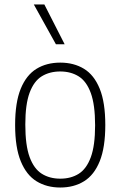

<svg xmlns="http://www.w3.org/2000/svg" viewBox="-20 -828 538 857"><path d="M249 9Q188.5 9 143.2 -18.8Q98 -46.5 72.8 -108Q47.5 -169.5 47.5 -270Q47.5 -370.5 72.5 -431.8Q97.5 -493 142.8 -520.8Q188 -548.5 249 -548.5Q309.5 -548.5 354.8 -521Q400 -493.5 425 -432.2Q450 -371 450 -270Q450 -170 425.2 -108.5Q400.5 -47 355.2 -19Q310 9 249 9ZM249 -30.5Q296.5 -30.5 331.2 -52.2Q366 -74 385.2 -126Q404.5 -178 404.5 -268.5Q404.5 -360.5 385.2 -413Q366 -465.5 331 -487.2Q296 -509 249 -509Q201.5 -509 166.5 -487.5Q131.5 -466 112.2 -414.2Q93 -362.5 93 -272Q93 -179.5 112.2 -127Q131.5 -74.5 166.5 -52.5Q201.5 -30.5 249 -30.5ZM229.5 -630.5 131 -808H178L268.5 -630.5Z"/></svg>

Font: Encode Sans Semi Condensed ExtraLight
Style: Regular
Weight: 200
Width: 4
Designer: Multiple Designers
Foundry: Impallari Type
Version: Version 3.000; ttfautohint (v1.8.3) -l 8 -r 50 -G 200 -x 14 